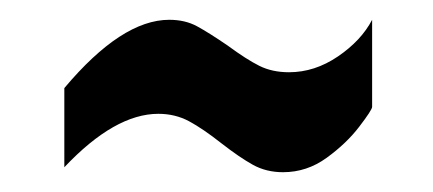

<svg xmlns="http://www.w3.org/2000/svg" viewBox="-20 -544 438 194"><path d="M204 -399Q185 -414 171 -421.5Q157 -429 140 -429Q96 -429 45 -375V-455Q103 -524 151 -524Q167 -524 179 -517.5Q191 -511 210 -498Q229 -484 242 -477.5Q255 -471 272 -471Q298 -471 321.5 -487Q345 -503 356 -524V-436Q356 -433 343 -416Q330 -399 310 -384.5Q290 -370 266 -370Q249 -370 235.5 -377.5Q222 -385 204 -399Z"/></svg>

Font: Francois One
Style: Regular
Weight: 400
Designer: Vernon Adams
Foundry: Vernon Adams
Version: Version 2.000